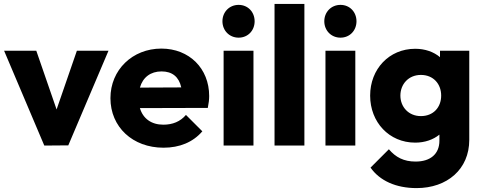

<svg xmlns="http://www.w3.org/2000/svg" viewBox="-20 -746 2479 984"><path d="M207 0 330 -1 536 -486H374L270 -185L166 -486H1Z M818 11C900 11 969 -17 1017 -73L933 -157C904 -123 865 -107 817 -107C756 -107 713 -138 697 -192L1045 -193C1050 -218 1052 -236 1052 -254C1052 -395 950 -497 807 -497C659 -497 546 -388 546 -243C546 -95 660 11 818 11ZM697 -297C712 -350 752 -380 808 -380C863 -380 897 -352 909 -298Z M1126 0H1279V-486H1126ZM1120 -637C1120 -590 1155 -553 1203 -553C1251 -553 1285 -590 1285 -637C1285 -684 1251 -721 1203 -721C1155 -721 1120 -684 1120 -637Z M1387 0H1540V-726H1387Z M1648 0H1801V-486H1648ZM1642 -637C1642 -590 1677 -553 1725 -553C1773 -553 1807 -590 1807 -637C1807 -684 1773 -721 1725 -721C1677 -721 1642 -684 1642 -637Z M2115 218C2272 218 2385 121 2385 -29V-486H2235V-453C2203 -480 2159 -496 2108 -496C1974 -496 1877 -392 1877 -256C1877 -120 1974 -15 2108 -15C2157 -15 2200 -30 2232 -56V-25C2232 43 2186 82 2110 82C2049 82 2008 60 1973 19L1879 113C1926 180 2009 218 2115 218ZM2032 -256C2032 -315 2074 -362 2137 -362C2201 -362 2241 -316 2241 -256C2241 -196 2201 -151 2137 -151C2074 -151 2032 -198 2032 -256Z"/></svg>

Font: MV Cash
Style: Bold
Weight: 700
Designer: Rodrigo Fuenzalida
Foundry: fragTYPE
Version: Version 1.100;Glyphs 3.1.2 (3151)